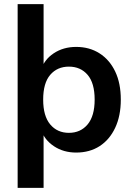

<svg xmlns="http://www.w3.org/2000/svg" viewBox="-20 -725 640 925"><path d="M65 180V-705H190V-386H177Q192 -437 238.5 -468Q285 -499 347 -499Q411 -499 459.5 -468Q508 -437 535 -380.5Q562 -324 562 -245Q562 -167 535 -109.5Q508 -52 460 -21Q412 10 347 10Q286 10 240 -20.5Q194 -51 178 -100H190V180ZM312 -85Q368 -85 402 -125.5Q436 -166 436 -245Q436 -325 402 -364.5Q368 -404 312 -404Q256 -404 222 -364.5Q188 -325 188 -245Q188 -166 222 -125.5Q256 -85 312 -85Z"/></svg>

Font: NunitoSans3
Style: Bold
Weight: 700
Designer: Vernon Adams
Foundry: Vernon Adams
Version: Version 3.101;gftools[0.9.27]